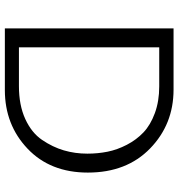

<svg xmlns="http://www.w3.org/2000/svg" viewBox="8 -743 735 791"><g transform="rotate(90 375.5 -347.5)"><path d="M97 0V-695H349Q492 -695 591.5 -598.5Q691 -502 691 -342Q691 -187 592.5 -93.5Q494 0 351 0ZM175 -58H335Q413 -58 470 -84Q527 -110 556.5 -153.5Q586 -197 599.5 -243Q613 -289 613 -340Q613 -383 605 -423Q597 -463 576.5 -502.5Q556 -542 525.5 -571Q495 -600 446 -618Q397 -636 336 -636H175Z"/></g></svg>

Font: Coval
Style: ExtraLight
Weight: 250
Foundry: Context Ltd
Version: Version 001.000